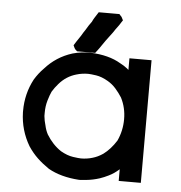

<svg xmlns="http://www.w3.org/2000/svg" viewBox="-51 -736 739 786"><g transform="rotate(5 319.0 -343.0)"><path d="M313.5 -520.5H311.5H309.6H299.8H289.1H282.2H275.4H266.6H256.8H249L243.2 -525.4Q239.3 -529.3 237.3 -533.2L232.4 -543.9Q239.3 -554.7 242.2 -559.6Q252 -574.2 259.8 -585.9Q267.6 -599.6 276.4 -612.3L287.1 -629.9L298.8 -646.5Q302.7 -655.3 307.6 -663.1Q312.5 -670.9 323.2 -687.5H334H335.9H337.9H350.6H362.3H370.1H378.9H389.6H400.4H408.2L414.1 -680.7Q418 -677.7 419.9 -672.9L424.8 -663.1L418.9 -654.3Q413.1 -645.5 412.1 -643.6L407.2 -636.7Q399.4 -627 388.7 -610.4Q381.8 -601.6 375.5 -592.8Q369.1 -584 362.3 -575.2Q341.8 -544.9 337.9 -540Q334 -535.2 323.2 -520.5ZM464.8 -467.8V-479.5V-493.2V-510.7H483.4H486.3H490.2H493.2H495.1H502H509.8H515.6H521.5H529.3H537.1H555.7V-6.8H537.1H535.2H531.2H521.5H511.7H505.9H500H492.2H483.4H464.8V-24.4V-27.3V-30.3V-50.8V-54.7Q444.3 -36.1 421.9 -25.4Q404.3 -16.6 386.7 -10.7Q359.4 -2 334.5 0.5Q309.6 2.9 306.2 2.9Q302.7 2.9 302.7 2.9H301.8Q227.5 -2 175.8 -31.2Q148.4 -49.8 127.4 -69.8Q106.4 -89.8 88.9 -116.2Q51.8 -178.7 49.8 -252V-252.9V-258.8Q49.8 -329.1 82 -389.6Q98.6 -417 119.1 -437.5Q165 -489.3 230.5 -509.8Q264.6 -519.5 302.7 -519.5H303.7Q379.9 -516.6 428.7 -487.3Q444.3 -479.5 458 -468.8Q462.9 -464.8 464.8 -462.9ZM138.7 -258.8Q138.7 -258.8 138.7 -253.9V-251V-245.1Q140.6 -225.6 146.5 -206.1Q150.4 -187.5 159.2 -170.9Q183.6 -130.9 218.8 -107.4Q246.1 -91.8 270 -88.4Q293.9 -85 302.7 -85Q327.1 -85 349.6 -91.8Q371.1 -97.7 392.6 -112.3Q421.9 -133.8 445.3 -170.9Q464.8 -212.9 464.8 -260.3Q464.8 -307.6 444.3 -347.7Q432.6 -366.2 418 -382.8Q403.3 -399.4 384.8 -410.2Q358.4 -425.8 335 -429.2Q311.5 -432.6 302.7 -432.6Q277.3 -432.6 254.9 -425.8Q212.9 -414.1 183.6 -379.9Q169.9 -364.3 159.2 -346.7Q152.3 -332 145.5 -308.6Q138.7 -285.2 138.7 -258.8Z"/></g></svg>

Font: LeFont
Style: Default
Weight: 400
Designer: Leryon MEDIA
Version: Version 1.0